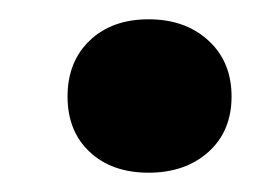

<svg xmlns="http://www.w3.org/2000/svg" viewBox="-20 -421 275 199"><path d="M50 -321Q50 -357 73 -379Q96 -401 134 -401Q172 -401 196 -379Q220 -357 220 -321Q220 -285 196 -263.5Q172 -242 134 -242Q96 -242 73 -263.5Q50 -285 50 -321Z"/></svg>

Font: PT Serif
Style: Bold Italic
Weight: 700
Italic angle: -12°
Designer: A.Korolkova, O.Umpeleva, V.Yefimov
Foundry: ParaType Ltd
Version: Version 1.000W OFL